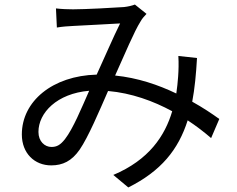

<svg xmlns="http://www.w3.org/2000/svg" viewBox="-20 -769 1040 844"><path d="M266 -158C245 -131 229 -123 206 -123C177 -123 149 -147 149 -189C149 -273 230 -358 372 -370C338 -293 301 -203 266 -158ZM944 -246C912 -269 872 -296 825 -322C836 -380 842 -443 846 -514L764 -523C766 -491 765 -459 763 -432C761 -408 759 -383 755 -358C676 -396 585 -427 486 -437C528 -530 570 -631 598 -675C605 -688 614 -697 624 -708L573 -749C560 -744 543 -740 525 -738C483 -735 353 -728 301 -728C280 -728 251 -729 226 -732L230 -648C253 -652 281 -654 303 -655C349 -658 469 -663 508 -666C477 -604 441 -519 405 -441C211 -436 76 -324 76 -178C76 -95 132 -42 205 -42C256 -42 295 -61 330 -111C368 -166 417 -282 455 -369C558 -360 654 -325 737 -280C705 -172 635 -66 478 0L544 55C688 -17 764 -111 805 -240C843 -215 878 -188 908 -162Z"/></svg>

Font: Noto Sans CJK KR Regular
Style: Regular
Weight: 400
Designer: Ryoko NISHIZUKA (kana & ideographs); Paul D. Hunt (Latin, Greek & Cyrillic); Wenlong ZHANG (bopomofo); Sandoll Communica
Foundry: Adobe Systems Incorporated
Version: Version 1.004;PS 1.004;hotconv 1.0.82;makeotf.lib2.5.63406